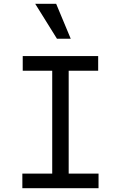

<svg xmlns="http://www.w3.org/2000/svg" viewBox="-20 -997 640 1017"><path d="M98.4 0H502V-77.6H343.8V-622.4H500V-700H100.4V-622.4H256.6V-77.6H98.4ZM281.6 -792 166.4 -977H277.4L354.6 -792Z"/></svg>

Font: CommitMonoV142 ExtLt
Style: Regular
Weight: 200
Monospace: yes
Designer: Eigil Nikolajsen
Foundry: Eigil Nikolajsen
Version: Version 1.142